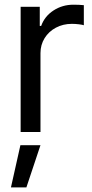

<svg xmlns="http://www.w3.org/2000/svg" viewBox="-20 -559 390 813"><path d="M67.4 -530.3H148.4V-449.2H154.3Q168.9 -490.2 206.5 -514.6Q244.1 -539.1 291 -539.1Q315.4 -539.1 335 -537.1V-452.1Q330.1 -454.1 314.5 -456.1Q298.8 -458 284.2 -458Q247.1 -458 216.8 -441.9Q186.5 -425.8 168.9 -397.5Q151.4 -369.1 151.4 -334V0H67.4ZM66.4 55.7H151.4L91.8 234.4H26.4Z"/></svg>

Font: Pretendard Std Variable
Style: Regular
Weight: 400
Designer: Base glyphs from Inter by Rasmus Andersson; Hangeul glyphs from Noto Sans CJK(Source Han Sans) by Jang Soo-young and Kan
Foundry: Kil Hyung-jin
Version: Version 1.309;Glyphs 3.2 (3225)